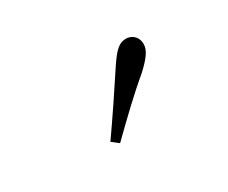

<svg xmlns="http://www.w3.org/2000/svg" viewBox="-49 -932 531 447"><g transform="rotate(-30 216.0 -708.0)"><path d="M156 -620 174 -606C216 -647 257 -687 299 -722C327 -748 337 -763 337 -779C337 -799 322 -810 307 -810C289 -810 277 -799 256 -768C224 -719 191 -670 156 -620Z"/></g></svg>

Font: Noto Serif CJK SC Light
Style: Regular
Weight: 300
Designer: Ryoko NISHIZUKA 西塚涼子 (kana & ideographs); Frank Grießhammer (Latin, Greek & Cyrillic); Wenlong ZHANG 张文龙 (bopomofo); San
Foundry: Adobe
Version: Version 2.001;hotconv 1.1.0;makeotfexe 2.6.0